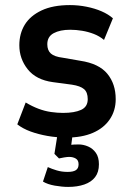

<svg xmlns="http://www.w3.org/2000/svg" viewBox="-20 -531 515 755"><path d="M242 10Q203 10 166.5 3.5Q130 -3 100 -14Q70 -25 48 -42L81 -128Q106 -113 131 -103.5Q156 -94 181 -90.5Q206 -87 228 -87Q273 -87 299 -99Q325 -111 325 -141Q325 -168 310.5 -180.5Q296 -193 263 -198L188 -208Q122 -217 89 -258.5Q56 -300 56 -353Q56 -399 77.5 -434Q99 -469 143.5 -490Q188 -511 255 -511Q288 -511 320.5 -504.5Q353 -498 379.5 -486.5Q406 -475 424 -459L389 -374Q371 -389 349 -397.5Q327 -406 303 -410Q279 -414 256 -414Q216 -414 191 -400.5Q166 -387 166 -357Q166 -333 180 -320.5Q194 -308 227 -304L296 -292Q369 -281 402 -241Q435 -201 435 -141Q435 -96 411.5 -61.5Q388 -27 345 -8.5Q302 10 242 10ZM248 204Q224 204 195.5 199Q167 194 149 183L168 126Q183 133 203 139Q223 145 246 145Q268 145 278.5 138Q289 131 289 115Q289 99 278 92.5Q267 86 252 86Q245 86 232.5 88Q220 90 212 92L194 74L209 -20H268L257 63L230 47Q237 41 253.5 39Q270 37 289 37Q308 37 326.5 45Q345 53 357 70Q369 87 369 115Q369 146 354 165.5Q339 185 311.5 194.5Q284 204 248 204Z"/></svg>

Font: Nunito Sans 7pt Condensed
Style: Bold
Weight: 700
Width: 3
Designer: Vernon Adams
Foundry: Vernon Adams
Version: Version 3.101;gftools[0.9.27]